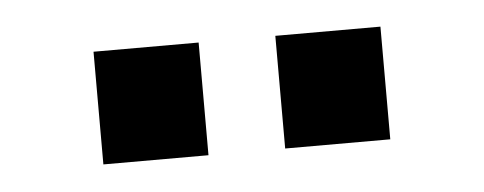

<svg xmlns="http://www.w3.org/2000/svg" viewBox="-26 -764 509 202"><g transform="rotate(-5 228.5 -663.5)"><path d="M77 -604V-723H188V-604ZM269 -723H380V-604H269Z"/></g></svg>

Font: YasnoRaleway
Style: Bold
Weight: 700
Designer: Matt McInerney, Pablo Impallari, Rodrigo Fuenzalida
Foundry: Matt McInerney, Pablo Impallari, Rodrigo Fuenzalida
Version: Version 4.026